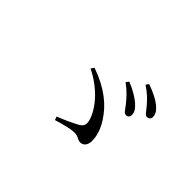

<svg xmlns="http://www.w3.org/2000/svg" viewBox="-78 -1012 1155 1155"><g transform="rotate(45 500.0 -434.0)"><path d="M659 -529C680 -503 691 -480 707 -480C722 -479 733 -489 733 -506C733 -527 723 -545 698 -568C671 -592 633 -615 580 -637L566 -619C610 -587 638 -555 659 -529ZM755 -610C778 -584 789 -561 805 -561C820 -561 831 -570 831 -588C831 -609 819 -629 793 -651C767 -672 728 -692 675 -711L662 -693C709 -661 733 -636 755 -610ZM419 -179 427 -157C487 -175 534 -187 564 -187C599 -187 605 -169 630 -169C652 -169 674 -187 674 -225C674 -267 660 -314 629 -361C582 -435 505 -502 373 -548L359 -528C475 -471 553 -379 574 -303C582 -272 576 -255 551 -240C524 -224 477 -202 419 -179Z"/></g></svg>

Font: Harano Aji Mincho
Style: Regular
Weight: 400
Foundry: Masamichi Hosoda
Version: HaranoAjiMincho-Regular version 20230610;ttx 4.39.4